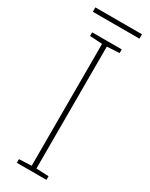

<svg xmlns="http://www.w3.org/2000/svg" viewBox="-214 -867 712 910"><g transform="rotate(30 141.5 -412.0)"><path d="M223 0H61V-20L129 -23V-690L61 -694V-714H223V-694L155 -690V-23L223 -20ZM270 -824V-800H15V-824Z"/></g></svg>

Font: Noto Sans Devanagari Thin
Style: Regular
Weight: 100
Designer: Jelle Bosma - Monotype Design Team
Foundry: Monotype Imaging Inc.
Version: Version 2.004; ttfautohint (v1.8.4.7-5d5b)